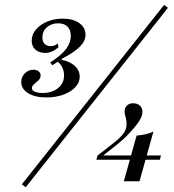

<svg xmlns="http://www.w3.org/2000/svg" viewBox="-20 -710 725 800"><path d="M173.4 -304Q125.8 -304 97.2 -321.8Q68.5 -339.5 68.5 -368.5Q68.5 -389.5 83.5 -404.4Q98.4 -419.4 119.4 -419.4Q132.3 -419.4 140.7 -412.9Q149.2 -406.5 149.2 -396Q149.2 -383.9 140.3 -375.4Q131.5 -366.9 122.2 -359.3Q112.9 -351.6 112.9 -342.7Q112.9 -333.1 125.4 -327.8Q137.9 -322.6 157.3 -322.6Q196.8 -322.6 221.8 -342.7Q246.8 -362.9 246.8 -396Q246.8 -413.7 239.5 -429Q232.3 -444.4 220.2 -452.4L197.6 -437.9L189.5 -450Q234.7 -479 254.8 -505.2Q275 -531.5 275 -561.3Q275 -585.5 261.3 -599.2Q247.6 -612.9 221.8 -612.9Q194.4 -612.9 175.4 -596.4Q156.5 -579.8 156.5 -554Q156.5 -536.3 166.1 -527Q175.8 -517.7 191.1 -517.7Q200 -517.7 207.3 -520.6Q214.5 -523.4 221 -529L223.4 -512.9Q210.5 -501.6 196.8 -495.6Q183.1 -489.5 169.4 -489.5Q142.7 -489.5 127.4 -503.2Q112.1 -516.9 112.1 -540.3Q112.1 -566.1 129.4 -586.7Q146.8 -607.3 176.2 -619.8Q205.6 -632.3 241.1 -632.3Q284.7 -632.3 310.5 -613.7Q336.3 -595.2 336.3 -565.3Q336.3 -538.7 312.1 -514.9Q287.9 -491.1 237.1 -464.5V-460.5Q269.4 -454.8 290.7 -436.3Q312.1 -417.7 312.1 -390.3Q312.1 -366.1 293.5 -346.4Q275 -326.6 243.5 -315.3Q212.1 -304 173.4 -304ZM87.1 70.2 71 58.1 663.7 -689.5 679.8 -677.4ZM381.5 -44.4 386.3 -62.1Q404.8 -75.8 419 -87.1Q433.1 -98.4 445.6 -108.1Q458.1 -117.7 470.2 -128.2Q491.1 -146.8 499.2 -161.3Q507.3 -175.8 507.3 -192.7Q507.3 -207.3 505.2 -215.3Q503.2 -223.4 501.2 -230.2Q499.2 -237.1 499.2 -246Q499.2 -260.5 508.9 -270.2Q518.5 -279.8 534.7 -279.8Q551.6 -279.8 562.5 -270.2Q573.4 -260.5 573.4 -243.5Q573.4 -231.5 566.5 -217.3Q559.7 -203.2 545.2 -185.1Q530.6 -166.9 507.3 -142.7Q489.5 -125 465.7 -106Q441.9 -87.1 405.6 -58.9L390.3 -62.1H650.8L646 -44.4ZM496 45.2 549.2 -145.2Q570.2 -146.8 587.5 -150.8Q604.8 -154.8 619.4 -162.1L561.3 45.2Z"/></svg>

Font: Playfair 5pt SemiExpanded Light Light
Style: Italic
Weight: 300
Italic angle: -15.6°
Version: Version 2.203